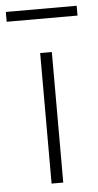

<svg xmlns="http://www.w3.org/2000/svg" viewBox="-97 -689 367 721"><g transform="rotate(-5 86.5 -328.5)"><path d="M68 0V-492H112V0ZM-47 -620V-657H220V-620Z"/></g></svg>

Font: Red Hat Display VF
Style: Regular
Weight: 300
Designer: Pentagram, MCKL
Foundry: Pentagram, MCKL
Version: Version 1.023